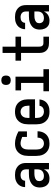

<svg xmlns="http://www.w3.org/2000/svg" viewBox="1098 -1894 803 3040"><g transform="rotate(-90 1500.0 -373.5)"><path d="M193 8Q173 8 153.5 4.5Q134 1 117 -9.5Q100 -20 87.5 -35Q75 -50 67 -68.5Q59 -87 55.5 -106.5Q52 -126 52 -145Q52 -172 58.5 -198Q65 -224 80.5 -245Q96 -266 118.5 -280.5Q141 -295 165.5 -303.5Q190 -312 216.5 -315Q243 -318 269 -318H339V-364Q339 -382 333.5 -399Q328 -416 314.5 -428Q301 -440 283.5 -445Q266 -450 249 -450Q232 -450 216 -446.5Q200 -443 187 -433.5Q174 -424 166.5 -409Q159 -394 159 -378Q159 -378 159 -378Q159 -378 159 -378H58Q58 -378 58 -378Q58 -378 58 -378Q58 -401 65 -424Q72 -447 85 -466.5Q98 -486 116.5 -500Q135 -514 157 -523Q179 -532 202 -535Q225 -538 249 -538Q273 -538 297.5 -534.5Q322 -531 344.5 -521Q367 -511 386 -495Q405 -479 417.5 -458Q430 -437 435 -412.5Q440 -388 440 -364V0H339V-81Q330 -60 315 -42.5Q300 -25 280.5 -13.5Q261 -2 238.5 3Q216 8 193 8ZM233 -80Q254 -80 274.5 -86Q295 -92 310 -105.5Q325 -119 332 -139Q339 -159 339 -180V-231H269Q256 -231 243 -229.5Q230 -228 217.5 -225Q205 -222 193 -216.5Q181 -211 171.5 -202Q162 -193 157.5 -180.5Q153 -168 153 -155Q153 -140 158.5 -124.5Q164 -109 175.5 -98.5Q187 -88 202.5 -84Q218 -80 233 -80Z M747 8Q720 8 693.5 3Q667 -2 643.5 -15.5Q620 -29 601.5 -49.5Q583 -70 572 -94.5Q561 -119 556.5 -146Q552 -173 552 -200V-330Q552 -357 556.5 -383.5Q561 -410 572 -434.5Q583 -459 601 -479.5Q619 -500 642.5 -513.5Q666 -527 692.5 -532.5Q719 -538 746 -538Q797 -538 846 -523Q895 -508 940 -483V-349H852V-424Q827 -434 801 -442Q775 -450 748 -450Q727 -450 706.5 -440.5Q686 -431 674 -413Q662 -395 657.5 -373.5Q653 -352 653 -330V-200Q653 -178 657 -156.5Q661 -135 673.5 -117Q686 -99 706 -89.5Q726 -80 747 -80Q767 -80 785.5 -86.5Q804 -93 817 -108Q830 -123 835.5 -141.5Q841 -160 841 -180Q841 -180 841 -180.5Q841 -181 841 -181H942Q942 -180 942 -179.5Q942 -179 942 -179Q942 -154 936 -129Q930 -104 918 -81.5Q906 -59 887.5 -41Q869 -23 846 -12Q823 -1 798 3.5Q773 8 747 8Z M1252 8Q1225 8 1197.5 3Q1170 -2 1146 -15Q1122 -28 1103 -48.5Q1084 -69 1072.5 -93.5Q1061 -118 1056.5 -145.5Q1052 -173 1052 -200V-330Q1052 -357 1056.5 -384Q1061 -411 1072.5 -436Q1084 -461 1102.5 -481.5Q1121 -502 1145 -515Q1169 -528 1196 -533Q1223 -538 1250 -538Q1277 -538 1304 -533Q1331 -528 1355 -515Q1379 -502 1397.5 -481.5Q1416 -461 1427.5 -436Q1439 -411 1443.5 -384Q1448 -357 1448 -330V-221H1153V-200Q1153 -178 1157.5 -156Q1162 -134 1175 -116Q1188 -98 1209 -89Q1230 -80 1252 -80Q1268 -80 1284 -83.5Q1300 -87 1313.5 -96Q1327 -105 1335.5 -119.5Q1344 -134 1345 -150H1446Q1444 -127 1436.5 -104.5Q1429 -82 1416 -63Q1403 -44 1384 -30Q1365 -16 1343.5 -7Q1322 2 1298.5 5Q1275 8 1252 8ZM1153 -309H1347V-330Q1347 -352 1342.5 -373.5Q1338 -395 1325.5 -413Q1313 -431 1292.5 -440.5Q1272 -450 1250 -450Q1228 -450 1207.5 -440.5Q1187 -431 1174.5 -413Q1162 -395 1157.5 -373.5Q1153 -352 1153 -330Z M1575 0V-88H1707V-442H1589V-530H1807V-88H1925V0ZM1750 -605Q1735 -605 1720 -609.5Q1705 -614 1694.5 -624.5Q1684 -635 1679.5 -650Q1675 -665 1675 -680Q1675 -695 1679.5 -710Q1684 -725 1694.5 -735.5Q1705 -746 1720 -750.5Q1735 -755 1750 -755Q1765 -755 1780 -750.5Q1795 -746 1805.5 -735.5Q1816 -725 1820.5 -710Q1825 -695 1825 -680Q1825 -665 1820.5 -650Q1816 -635 1805.5 -624.5Q1795 -614 1780 -609.5Q1765 -605 1750 -605Z M2337 0Q2316 0 2295.5 -3.5Q2275 -7 2256 -16Q2237 -25 2222 -40Q2207 -55 2198 -74Q2189 -93 2185.5 -113.5Q2182 -134 2182 -155V-442H2060V-530H2182V-735H2282V-530H2440V-442H2282V-155Q2282 -142 2284.5 -130Q2287 -118 2294 -108Q2301 -98 2312.5 -93Q2324 -88 2337 -88H2440V0Z M2693 8Q2673 8 2653.5 4.5Q2634 1 2617 -9.5Q2600 -20 2587.5 -35Q2575 -50 2567 -68.5Q2559 -87 2555.5 -106.5Q2552 -126 2552 -145Q2552 -172 2558.5 -198Q2565 -224 2580.5 -245Q2596 -266 2618.5 -280.5Q2641 -295 2665.5 -303.5Q2690 -312 2716.5 -315Q2743 -318 2769 -318H2839V-364Q2839 -382 2833.5 -399Q2828 -416 2814.5 -428Q2801 -440 2783.5 -445Q2766 -450 2749 -450Q2732 -450 2716 -446.5Q2700 -443 2687 -433.5Q2674 -424 2666.5 -409Q2659 -394 2659 -378Q2659 -378 2659 -378Q2659 -378 2659 -378H2558Q2558 -378 2558 -378Q2558 -378 2558 -378Q2558 -401 2565 -424Q2572 -447 2585 -466.5Q2598 -486 2616.5 -500Q2635 -514 2657 -523Q2679 -532 2702 -535Q2725 -538 2749 -538Q2773 -538 2797.5 -534.5Q2822 -531 2844.5 -521Q2867 -511 2886 -495Q2905 -479 2917.5 -458Q2930 -437 2935 -412.5Q2940 -388 2940 -364V0H2839V-81Q2830 -60 2815 -42.5Q2800 -25 2780.5 -13.5Q2761 -2 2738.5 3Q2716 8 2693 8ZM2733 -80Q2754 -80 2774.5 -86Q2795 -92 2810 -105.5Q2825 -119 2832 -139Q2839 -159 2839 -180V-231H2769Q2756 -231 2743 -229.5Q2730 -228 2717.5 -225Q2705 -222 2693 -216.5Q2681 -211 2671.5 -202Q2662 -193 2657.5 -180.5Q2653 -168 2653 -155Q2653 -140 2658.5 -124.5Q2664 -109 2675.5 -98.5Q2687 -88 2702.5 -84Q2718 -80 2733 -80Z"/></g></svg>

Font: iosevka_custom_sans_ss08 SmBd
Style: Regular
Weight: 600
Designer: Belleve Invis
Foundry: Belleve Invis
Version: Version 10.3.0; ttfautohint (v1.8.3)